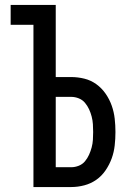

<svg xmlns="http://www.w3.org/2000/svg" viewBox="-20 -755 540 775"><path d="M115 0V-655H23V-735H205V-444H267Q294 -444 320.5 -437.5Q347 -431 369 -415Q391 -399 406.5 -376.5Q422 -354 431 -328.5Q440 -303 443 -276Q446 -249 446 -222Q446 -195 443 -168Q440 -141 431 -116Q422 -91 406.5 -68Q391 -45 369 -29.5Q347 -14 320.5 -7Q294 0 267 0ZM205 -80H267Q283 -80 298 -86Q313 -92 323 -104Q333 -116 339.5 -130.5Q346 -145 350 -160Q354 -175 355 -190.5Q356 -206 356 -222Q356 -238 355 -253.5Q354 -269 350 -284.5Q346 -300 339.5 -314Q333 -328 323 -340Q313 -352 298 -358Q283 -364 267 -364H205Z"/></svg>

Font: Iosevka Custom Medium
Style: Regular
Weight: 500
Monospace: yes
Designer: Belleve Invis
Foundry: Belleve Invis
Version: Version 32.5.0; ttfautohint (v1.8.4)